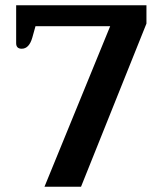

<svg xmlns="http://www.w3.org/2000/svg" viewBox="-20 -705 614 725"><path d="M148 0 396 -606H114L102 -563Q90 -521 62 -521Q41 -521 41 -542V-685H533V-616L286 0Z"/></svg>

Font: Maitree Semibold
Style: Regular
Weight: 600
Designer: CadsonDemak Team
Foundry: CadsonDemak
Version: Version 1.010